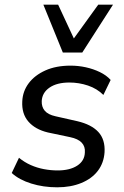

<svg xmlns="http://www.w3.org/2000/svg" viewBox="-20 -790 530 819"><path d="M224 9Q165 9 113.5 -7Q62 -23 30 -52L61 -117Q84 -98 111 -86Q138 -74 167.5 -68.5Q197 -63 226 -63Q278 -63 309.5 -83.5Q341 -104 342 -140Q344 -165 328.5 -181.5Q313 -198 279 -205L184 -225Q130 -238 101 -271.5Q72 -305 75 -358Q77 -401 102.5 -435Q128 -469 173.5 -489.5Q219 -510 281 -510Q314 -510 346 -503Q378 -496 406 -482.5Q434 -469 452 -449L421 -385Q394 -412 355.5 -425Q317 -438 276 -438Q223 -438 191.5 -416.5Q160 -395 158 -359Q157 -334 171 -317.5Q185 -301 217 -294L310 -273Q370 -259 399.5 -227Q429 -195 426 -141Q423 -95 397.5 -61.5Q372 -28 327 -9.5Q282 9 224 9ZM248 -566 165 -770H228L295 -626L399 -770H462L331 -566Z"/></svg>

Font: Nunitoga
Style: Medium Italic
Weight: 500
Italic angle: -9°
Designer: Vernon Adams
Foundry: Vernon Adams
Version: Version 1.0